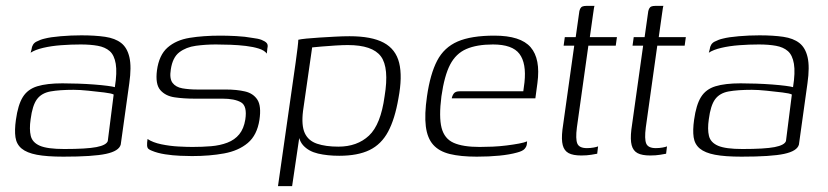

<svg xmlns="http://www.w3.org/2000/svg" viewBox="-20 -525 2812 652"><path d="M195 7Q139 7 105 0.5Q71 -6 53.5 -20.5Q36 -35 32.5 -59Q29 -83 34 -118Q41 -169 57.5 -195.5Q74 -222 106.5 -232Q139 -242 192 -242Q217 -242 245.5 -241Q274 -240 300 -238Q326 -236 345 -233.5Q364 -231 370 -229Q378 -279 373 -308.5Q368 -338 352.5 -351.5Q337 -365 312 -369.5Q287 -374 254 -374Q221 -374 187.5 -371.5Q154 -369 126.5 -362.5Q99 -356 84 -346L87 -357Q89 -376 103.5 -383.5Q118 -391 132 -394Q151 -399 186 -402Q221 -405 256 -405Q303 -405 337 -400Q371 -395 391.5 -379Q412 -363 419.5 -330.5Q427 -298 419 -242L390 -34Q384 -12 340 -2.5Q296 7 195 7ZM198 -19Q274 -19 307.5 -25.5Q341 -32 346 -46L366 -204Q359 -208 334 -211Q309 -214 280 -217Q251 -220 230 -220Q182 -220 151.5 -214.5Q121 -209 105.5 -188Q90 -167 84 -120Q79 -86 84.5 -63.5Q90 -41 115.5 -30Q141 -19 198 -19Z M632 5Q617 5 592 4Q567 3 541 -1Q515 -5 496 -13Q488 -16 484 -19.5Q480 -23 479.5 -31Q479 -39 481 -53Q499 -41 528 -35Q557 -29 586 -27.5Q615 -26 633 -26Q667 -26 697 -28.5Q727 -31 752 -40.5Q777 -50 792.5 -69Q808 -88 813 -119Q820 -165 798.5 -177.5Q777 -190 735 -190H638Q604 -190 573 -194.5Q542 -199 524.5 -219Q507 -239 513 -286Q520 -338 549 -363.5Q578 -389 624 -396.5Q670 -404 729 -404Q751 -404 781.5 -402.5Q812 -401 839 -396Q857 -394 868.5 -389.5Q880 -385 885.5 -379Q891 -373 888 -361L886 -343Q878 -354 859 -360Q840 -366 815 -369Q790 -372 763 -373Q736 -374 713 -374Q678 -374 645 -369.5Q612 -365 589 -347.5Q566 -330 560 -289Q555 -258 566 -243.5Q577 -229 599.5 -225Q622 -221 651 -221H747Q784 -221 812 -214.5Q840 -208 854 -186.5Q868 -165 861 -118Q853 -66 821.5 -39.5Q790 -13 741 -4Q692 5 632 5Z M924 107 984 -313Q988 -341 990.5 -362.5Q993 -384 993 -390Q1001 -392 1020.5 -394Q1040 -396 1065.5 -397.5Q1091 -399 1117.5 -400.5Q1144 -402 1167 -402Q1242 -402 1283 -380Q1324 -358 1335.5 -311.5Q1347 -265 1333 -191Q1321 -121 1298 -78Q1275 -35 1235 -15.5Q1195 4 1132 4Q1092 4 1060 -3.5Q1028 -11 1009.5 -31.5Q991 -52 992 -92L1003 -103L972 107ZM1129 -27Q1193 -27 1233 -64.5Q1273 -102 1286 -198Q1302 -295 1273.5 -333.5Q1245 -372 1161 -372Q1145 -372 1120 -370.5Q1095 -369 1072 -367Q1049 -365 1040 -364L1009 -148Q1003 -99 1015 -73Q1027 -47 1056.5 -37Q1086 -27 1129 -27Z M1599 7Q1544 7 1507.5 -2Q1471 -11 1451 -33.5Q1431 -56 1426 -96Q1421 -136 1430 -198Q1441 -274 1464.5 -319Q1488 -364 1534 -384Q1580 -404 1659 -404Q1748 -404 1782 -364.5Q1816 -325 1805 -243L1798 -191H1514Q1516 -201 1521.5 -208Q1527 -215 1541 -215H1757L1761 -245Q1768 -310 1744 -342Q1720 -374 1654 -374Q1599 -374 1563.5 -358.5Q1528 -343 1508.5 -305.5Q1489 -268 1479 -198Q1470 -128 1479.5 -91Q1489 -54 1520.5 -40Q1552 -26 1609 -26Q1629 -26 1652.5 -27Q1676 -28 1700 -31Q1724 -34 1742.5 -37.5Q1761 -41 1770 -45L1769 -35Q1768 -27 1761.5 -19.5Q1755 -12 1736 -7Q1711 0 1676 3.5Q1641 7 1599 7Z M1954 3Q1926 3 1911 -5Q1896 -13 1891 -32Q1886 -51 1890 -85L1930 -370H1894L1898 -399H1935L1946 -477Q1947 -489 1950 -495Q1953 -501 1958 -503Q1963 -505 1971 -505H1999Q1998 -504 1997 -497.5Q1996 -491 1994 -477L1983 -399H2075L2071 -370H1978L1939 -92Q1934 -53 1940.5 -37.5Q1947 -22 1973 -22Q1985 -22 1996 -24Q2007 -26 2011 -28L2008 -3Q2003 -2 1988 0.5Q1973 3 1954 3Z M2188 3Q2160 3 2145 -5Q2130 -13 2125 -32Q2120 -51 2124 -85L2164 -370H2128L2132 -399H2169L2180 -477Q2181 -489 2184 -495Q2187 -501 2192 -503Q2197 -505 2205 -505H2233Q2232 -504 2231 -497.5Q2230 -491 2228 -477L2217 -399H2309L2305 -370H2212L2173 -92Q2168 -53 2174.5 -37.5Q2181 -22 2207 -22Q2219 -22 2230 -24Q2241 -26 2245 -28L2242 -3Q2237 -2 2222 0.5Q2207 3 2188 3Z M2498 7Q2442 7 2408 0.5Q2374 -6 2356.5 -20.5Q2339 -35 2335.5 -59Q2332 -83 2337 -118Q2344 -169 2360.5 -195.5Q2377 -222 2409.5 -232Q2442 -242 2495 -242Q2520 -242 2548.5 -241Q2577 -240 2603 -238Q2629 -236 2648 -233.5Q2667 -231 2673 -229Q2681 -279 2676 -308.5Q2671 -338 2655.5 -351.5Q2640 -365 2615 -369.5Q2590 -374 2557 -374Q2524 -374 2490.5 -371.5Q2457 -369 2429.5 -362.5Q2402 -356 2387 -346L2390 -357Q2392 -376 2406.5 -383.5Q2421 -391 2435 -394Q2454 -399 2489 -402Q2524 -405 2559 -405Q2606 -405 2640 -400Q2674 -395 2694.5 -379Q2715 -363 2722.5 -330.5Q2730 -298 2722 -242L2693 -34Q2687 -12 2643 -2.5Q2599 7 2498 7ZM2501 -19Q2577 -19 2610.5 -25.5Q2644 -32 2649 -46L2669 -204Q2662 -208 2637 -211Q2612 -214 2583 -217Q2554 -220 2533 -220Q2485 -220 2454.5 -214.5Q2424 -209 2408.5 -188Q2393 -167 2387 -120Q2382 -86 2387.5 -63.5Q2393 -41 2418.5 -30Q2444 -19 2501 -19Z"/></svg>

Font: Genos Light
Style: Italic
Weight: 300
Italic angle: -8°
Designer: Robert E. Leuschke
Foundry: Robert E. Leuschke
Version: Version 1.010